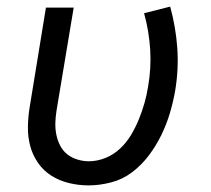

<svg xmlns="http://www.w3.org/2000/svg" viewBox="-20 -553 640 581"><path d="M248 8Q218 8 189 1Q160 -6 136 -21Q112 -36 95.5 -59.5Q79 -83 71.5 -111Q64 -139 64.5 -169.5Q65 -200 70 -230L119 -530H203L151 -218Q148 -199 147.5 -181Q147 -163 150.5 -145.5Q154 -128 162 -112.5Q170 -97 183 -86.5Q196 -76 213.5 -70.5Q231 -65 249 -65Q274 -65 299 -75Q324 -85 343.5 -103.5Q363 -122 376.5 -144.5Q390 -167 400 -191.5Q410 -216 417 -240.5Q424 -265 428 -290Q438 -347 434.5 -403Q431 -459 416 -513L495 -533Q512 -471 516.5 -407.5Q521 -344 510 -278Q504 -244 494 -210.5Q484 -177 468.5 -145Q453 -113 431 -83.5Q409 -54 380 -32Q351 -10 316 -1Q281 8 248 8Z"/></svg>

Font: Iosevka Curly Extended
Style: Italic
Weight: 400
Width: 7
Italic angle: -9°
Monospace: yes
Designer: Belleve Invis
Foundry: Belleve Invis
Version: Version 11.1.0; ttfautohint (v1.8.3)